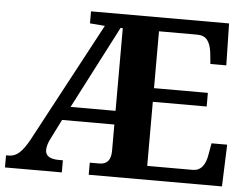

<svg xmlns="http://www.w3.org/2000/svg" viewBox="-51 -778 1095 841"><g transform="rotate(5 496.5 -357.0)"><path d="M460.9 -289.1V-652.8H451.2L263.2 -289.1ZM172.9 -91.8Q172.9 -53.2 232.9 -53.2H250V0H0V-53.2H12.2Q38.1 -53.2 58.6 -72Q79.1 -90.8 101.1 -130.9L381.8 -655.8L315.9 -661.1V-713.9H922.9L926.8 -529.8H856.9L852.1 -577.1Q848.1 -613.8 833.5 -633.3Q818.8 -652.8 788.1 -652.8H620.1V-402.8H856.9V-342.8H620.1V-61H819.8Q872.6 -61 883.8 -137.2L892.1 -184.1H960.9L954.1 0H368.2V-53.2H410.2Q460.9 -53.2 460.9 -112.8V-229H231L189 -145Q172.9 -114.7 172.9 -91.8Z"/></g></svg>

Font: DroidSerif-Bold
Style: Bold
Weight: 700
Foundry: Ascender Corporation
Version: Version 1.00 build 112